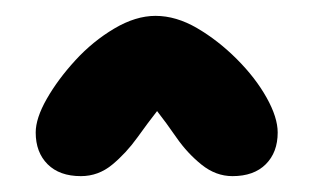

<svg xmlns="http://www.w3.org/2000/svg" viewBox="-20 -670 395 242"><path d="M82 -448Q55 -448 40 -463Q25 -478 25 -503Q25 -521 39 -545.5Q53 -570 75 -594Q97 -618 124 -634Q151 -650 176 -650Q202 -650 228.5 -634.5Q255 -619 278.5 -595.5Q302 -572 316 -547Q330 -522 330 -503Q330 -478 315 -463Q300 -448 273 -448Q252 -448 234 -462.5Q216 -477 202.5 -496.5Q189 -516 178 -530Q167 -516 153 -496.5Q139 -477 121.5 -462.5Q104 -448 82 -448Z"/></svg>

Font: Cherry Bomb One
Style: Regular
Weight: 400
Designer: satsuyako
Foundry: satsuyako
Version: Version 4.100; ttfautohint (v1.8.3)